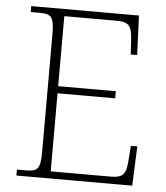

<svg xmlns="http://www.w3.org/2000/svg" viewBox="-52 -760 696 806"><g transform="rotate(5 296.5 -357.0)"><path d="M47 0H535L542 -166H515L510 -102C506 -49 496 -30 442 -30H189V-359H432V-389H189V-684H410C464 -684 473 -665 477 -612L481 -548H508L501 -714H47V-689H84C133 -689 146 -679 146 -605V-108C146 -35 133 -25 84 -25H47Z"/></g></svg>

Font: Noto Serif Myanmar ExtraLight
Style: Regular
Weight: 200
Designer: Ben Mitchell and the Monotype Design Team
Foundry: Monotype Imaging Inc.
Version: Version 2.106